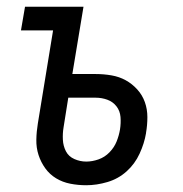

<svg xmlns="http://www.w3.org/2000/svg" viewBox="-20 -540 540 568"><path d="M235 8Q211 8 188 3.5Q165 -1 146 -12.5Q127 -24 114 -42Q101 -60 94 -81.5Q87 -103 87.5 -127Q88 -151 92 -175L137 -450H42L54 -520H227L194 -321H263Q287 -321 310 -317Q333 -313 352 -302.5Q371 -292 386 -275.5Q401 -259 408.5 -238Q416 -217 416 -193.5Q416 -170 412 -147V-146Q407 -116 393 -85.5Q379 -55 354.5 -33Q330 -11 298 -1.5Q266 8 235 8ZM235 -62Q253 -62 271.5 -68.5Q290 -75 304 -89.5Q318 -104 325 -121.5Q332 -139 335 -157Q338 -176 336.5 -194Q335 -212 324.5 -225.5Q314 -239 297.5 -245Q281 -251 263 -251H182L168 -163Q165 -145 166 -126.5Q167 -108 175 -92.5Q183 -77 200 -69.5Q217 -62 235 -62Z"/></svg>

Font: Iosevka Term Curly
Style: Italic
Weight: 400
Italic angle: -9°
Designer: Belleve Invis
Foundry: Belleve Invis
Version: Version 32.3.0